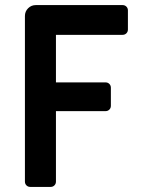

<svg xmlns="http://www.w3.org/2000/svg" viewBox="-20 -735 568 755"><path d="M78 -21V-672Q78 -690 90.5 -702.5Q103 -715 121 -715H462Q471 -715 477 -709Q483 -703 483 -694V-619Q483 -610 477 -604Q471 -598 462 -598H200V-411H395Q404 -411 410 -405Q416 -399 416 -390V-319Q416 -310 410 -304Q404 -298 395 -298H200V-21Q200 -12 194 -6Q188 0 179 0H99Q90 0 84 -6Q78 -12 78 -21Z"/></svg>

Font: Miriam Libre
Style: Bold
Weight: 700
Designer: Michal Sahar
Foundry: Hagilda
Version: Version 1.001